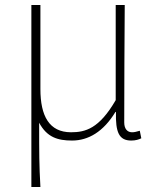

<svg xmlns="http://www.w3.org/2000/svg" viewBox="-20 -547 632 765"><path d="M105 198H141C136 108 136 66 136 -58C167 0 210 13 267 13C332 13 392 -22 440 -101H442C440 -20 454 13 503 13C520 13 533 9 543 4L537 -26C523 -22 516 -20 506 -20C488 -20 475 -33 475 -59C475 -217 476 -368 477 -527H441V-148C375 -34 320 -20 263 -20C176 -20 141 -85 141 -192V-527H105Z"/></svg>

Font: Noto Sans CJK Thin
Style: Regular
Weight: 100
Designer: Ryoko NISHIZUKA (kana & ideographs); Paul D. Hunt (Latin, Greek & Cyrillic); Wenlong ZHANG (bopomofo); Sandoll Communica
Foundry: Adobe Systems Incorporated
Version: Version 1.000;PS 1;hotconv 1.0.78;makeotf.lib2.5.61930